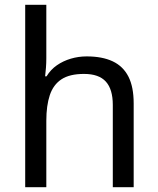

<svg xmlns="http://www.w3.org/2000/svg" viewBox="-20 -780 658 800"><path d="M173 -537Q173 -518 171.5 -498Q170 -478 168 -462H174Q191 -490 217 -508Q243 -526 275 -535.5Q307 -545 341 -545Q406 -545 449.5 -524.5Q493 -504 515 -461Q537 -418 537 -349V0H450V-343Q450 -408 421 -440Q392 -472 330 -472Q270 -472 236 -449.5Q202 -427 187.5 -383.5Q173 -340 173 -277V0H85V-760H173Z"/></svg>

Font: ugurmukhi85
Style: Book
Weight: 400
Designer: Jelle Bosma - Monotype Design Team
Foundry: Monotype Imaging Inc.
Version: Version 2.003